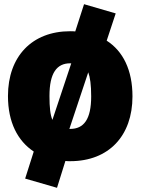

<svg xmlns="http://www.w3.org/2000/svg" viewBox="-20 -747 671 916"><path d="M489 -553 532 -683 381 -727 339 -597C332 -598 323 -598 315 -598C132 -598 18 -477 18 -289C18 -164 64 -75 141 -24L100 105L252 149L292 21C299 22 307 22 315 22C499 22 612 -99 612 -287C612 -413 567 -503 489 -553ZM315 -445H320L230 -175C220 -199 216 -234 216 -289C216 -399 251 -445 315 -445ZM315 -132H311L401 -402C410 -378 415 -342 415 -287C415 -178 380 -132 315 -132Z"/></svg>

Font: Glow Sans SC Normal Heavy
Style: Regular
Weight: 900
Designer: Ryoko NISHIZUKA (kana, bopomofo & ideographs); Paul D. Hunt (Latin, Greek & Cyrillic); Sandoll Communications, Soo-young
Version: Version 0.93